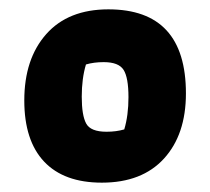

<svg xmlns="http://www.w3.org/2000/svg" viewBox="-20 -635 450 411"><path d="M32 -420Q32 -509 79 -562Q126 -615 212 -615Q378 -615 378 -435Q378 -347 331 -295.5Q284 -244 198 -244Q117 -244 74.5 -289Q32 -334 32 -420ZM246 -358Q255 -388 255 -427Q255 -469 244.5 -485.5Q234 -502 202 -502Q181 -502 164 -497Q155 -467 155 -428Q155 -388 164.5 -370.5Q174 -353 208 -353Q229 -353 246 -358Z"/></svg>

Font: Athiti
Style: Bold
Weight: 700
Designer: CadsonDemak Team
Foundry: CadsonDemak
Version: Version 1.033